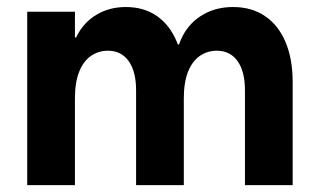

<svg xmlns="http://www.w3.org/2000/svg" viewBox="-20 -538 930 558"><path d="M59.1 -503.9H197.8V0H59.1ZM293.5 -390.6Q266.6 -390.6 244.6 -375.7Q222.7 -360.8 210.2 -329.8Q197.8 -298.8 197.8 -252L184.1 -345.7V-429.2H213.4L184.1 -345.7Q184.1 -396.5 204.3 -435.3Q224.6 -474.1 261.5 -495.8Q298.3 -517.6 345.7 -517.6Q398.4 -517.6 436.3 -491.2Q474.1 -464.8 494.1 -415.8Q514.2 -366.7 514.2 -298.8V0H375.5V-275.4Q375.5 -330.1 354 -360.4Q332.5 -390.6 293.5 -390.6ZM609.9 -390.6Q583 -390.6 561 -375.7Q539.1 -360.8 526.6 -329.8Q514.2 -298.8 514.2 -252L490.7 -345.7V-408.7H522L490.7 -345.7Q490.7 -396 511.7 -435.1Q532.7 -474.1 570.6 -495.8Q608.4 -517.6 657.2 -517.6Q711.4 -517.6 750.2 -491.2Q789.1 -464.8 809.8 -415.8Q830.6 -366.7 830.6 -298.8V0H691.9V-275.4Q691.9 -330.1 670.4 -360.4Q648.9 -390.6 609.9 -390.6Z"/></svg>

Font: Wanted Sans Std Variable
Style: Regular
Weight: 400
Designer: Original Design by Kil Hyung-jin and Kang Hanbin, Wanted Lab, Inc;
Foundry: Wanted Lab, Inc.
Version: Version 1.003;Glyphs 3.2 (3227)